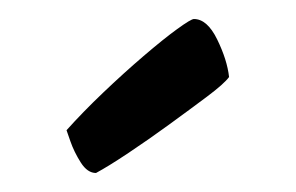

<svg xmlns="http://www.w3.org/2000/svg" viewBox="-20 -742 311 202"><path d="M81 -560Q72 -560 65 -571Q58 -582 54 -593.5Q50 -605 50 -605Q67 -624 88.5 -644.5Q110 -665 131 -683Q152 -701 166.5 -711.5Q181 -722 184 -722Q198 -722 208.5 -700.5Q219 -679 221 -661Q216 -654 198 -640.5Q180 -627 158 -611Q136 -595 115 -581Q94 -567 81 -560Z"/></svg>

Font: Yanone Kaffeesatz
Style: Regular
Weight: 400
Designer: Yanone (Cyrillic: Daniel Pouzeot, Huerta Tipografica, and Cyreal)
Foundry: Yanone
Version: Version 2.003